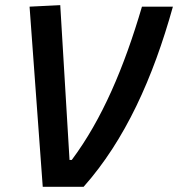

<svg xmlns="http://www.w3.org/2000/svg" viewBox="-20 -719 686 739"><path d="M144.5 0H301.8C461.4 -179.7 568.8 -418 645.5 -693.4H526.4C457.5 -459 373 -259.8 256.3 -103.5H247.6L211.9 -699.2L93.8 -693.4Z"/></svg>

Font: Cascadia Code SemiBold
Style: Italic
Weight: 600
Italic angle: -10°
Monospace: yes
Designer: Aaron Bell
Foundry: Saja Typeworks
Version: Version 2404.023